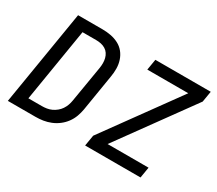

<svg xmlns="http://www.w3.org/2000/svg" viewBox="-131 -1013 1461 1291"><g transform="rotate(30 600.0 -367.5)"><path d="M29 0 150 -735H340Q373 -735 405 -729Q437 -723 465 -708.5Q493 -694 512.5 -670Q532 -646 542 -616Q552 -586 552.5 -553Q553 -520 547 -487L501 -206Q496 -177 485.5 -148.5Q475 -120 456.5 -95Q438 -70 413 -51Q388 -32 359.5 -20.5Q331 -9 302 -4.5Q273 0 244 0ZM140 -84H244Q263 -84 282 -87Q301 -90 318.5 -98Q336 -106 352 -119Q368 -132 379 -148.5Q390 -165 396.5 -183Q403 -201 406 -220L453 -501Q456 -520 456 -539Q456 -558 451.5 -576Q447 -594 437 -609Q427 -624 411.5 -633.5Q396 -643 377.5 -647Q359 -651 340 -651H233ZM629 0 643 -84 1054 -651H736L750 -735H1180L1166 -651L755 -84H1073L1059 0Z"/></g></svg>

Font: Iosevka Aile Medium Oblique
Style: Regular
Weight: 500
Italic angle: -9°
Designer: Belleve Invis
Foundry: Belleve Invis
Version: Version 31.1.0; ttfautohint (v1.8.4)